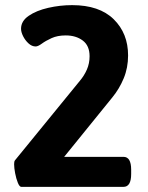

<svg xmlns="http://www.w3.org/2000/svg" viewBox="-20 -728 575 748"><path d="M63 0Q56 0 49.5 -16Q43 -32 39 -53Q35 -74 35 -88Q35 -99 38 -103L291 -413Q308 -433 318.5 -457Q329 -481 329 -509Q329 -550 302.5 -570Q276 -590 236 -590Q204 -590 181 -579.5Q158 -569 143 -558Q128 -547 119 -547Q104 -547 91 -559Q78 -571 70 -587Q62 -603 62 -616Q62 -646 92 -666.5Q122 -687 168 -697.5Q214 -708 261 -708Q367 -708 423 -653Q479 -598 479 -512Q479 -464 462 -423Q445 -382 418 -349L230 -117H461Q491 -117 491 -67V-50Q491 0 461 0Z"/></svg>

Font: Asap
Style: Bold
Weight: 700
Designer: Pablo Cosgaya
Foundry: Omnibus-Type
Version: Version 3.001; ttfautohint (v1.8.3)